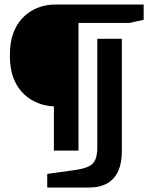

<svg xmlns="http://www.w3.org/2000/svg" viewBox="-20 -668 690 852"><path d="M219.2 0.3V-196Q203.7 -196 179.4 -201.1Q155.2 -206.3 128.2 -220.1Q101.3 -233.9 77.4 -259.4Q53.4 -284.8 38.6 -324.8Q23.8 -364.8 23.8 -422Q23.8 -480.8 39 -521Q54.2 -561.3 78.2 -586.4Q102.1 -611.4 129 -625Q155.9 -638.5 180.2 -643.3Q204.5 -648 220 -648H617.5V-580.1L554.4 -566.1H328.3V0.3ZM189.6 164.2V103.8L316.7 85.9Q353.4 80.3 374 70.2Q394.7 60.1 403.2 39.8Q411.8 19.6 411.8 -14.1V-495.9H520.7V4.8Q520.7 54.1 505.2 89.7Q489.8 125.2 457.4 144.7Q424.9 164.2 373.7 164.2Z"/></svg>

Font: Faustina Light
Style: Regular
Weight: 300
Designer: Alfonso Garcia
Foundry: http://www.omnibus-type.com
Version: Version 1.200